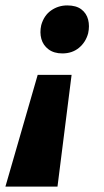

<svg xmlns="http://www.w3.org/2000/svg" viewBox="-44 -493 382 708"><path d="M220 -217 168 195H-24L95 -217ZM204 -473Q237 -473 256 -458.5Q275 -444 281 -420.5Q287 -397 281 -370Q272 -337 247 -316.5Q222 -296 186 -296Q155 -296 135 -311Q115 -326 108.5 -349.5Q102 -373 108 -400Q118 -436 144.5 -454.5Q171 -473 204 -473Z"/></svg>

Font: Ysabeau Black
Style: Italic
Weight: 900
Italic angle: -12°
Version: Version 2.000;gftools[0.9.27.dev2+g8671c4b]